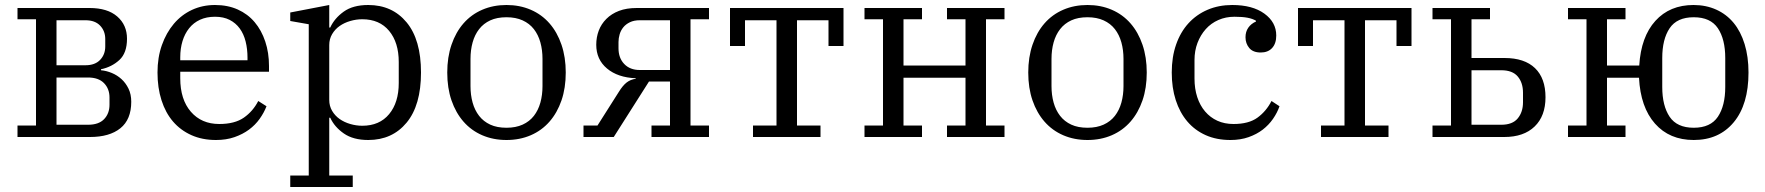

<svg xmlns="http://www.w3.org/2000/svg" viewBox="-20 -548 7059 768"><path d="M50 -46H124V-471H50V-516H338Q410 -516 449 -482Q488 -448 488 -393Q488 -336 457.5 -308Q427 -280 384 -271V-267Q406 -265 427.5 -256Q449 -247 466 -231.5Q483 -216 494 -193.5Q505 -171 505 -141Q505 -70 461.5 -35Q418 0 340 0H50ZM332 -49Q375 -49 396.5 -71.5Q418 -94 418 -129V-158Q418 -193 396 -215.5Q374 -238 332 -238H206V-49ZM322 -287Q360 -287 380.5 -308.5Q401 -330 401 -362V-392Q401 -424 380.5 -445.5Q360 -467 322 -467H206V-287Z M844 12Q789 12 745.5 -7.5Q702 -27 672 -62Q642 -97 626 -147Q610 -197 610 -258Q610 -318 627.5 -367.5Q645 -417 675.5 -453Q706 -489 748 -508.5Q790 -528 840 -528Q891 -528 931 -510Q971 -492 998.5 -459.5Q1026 -427 1041 -382Q1056 -337 1056 -284V-261H701V-235Q701 -150 743.5 -101Q786 -52 857 -52Q919 -52 955.5 -77.5Q992 -103 1013 -144L1046 -123Q1036 -97 1018.5 -72.5Q1001 -48 976 -29.5Q951 -11 918 0.5Q885 12 844 12ZM701 -307H970V-317Q970 -352 962.5 -382Q955 -412 939 -434Q923 -456 898.5 -468.5Q874 -481 840 -481Q806 -481 780 -469Q754 -457 736.5 -435Q719 -413 710 -383.5Q701 -354 701 -319Z M1141 154H1215V-451L1141 -464V-498L1297 -528V-438H1301Q1318 -475 1355 -501.5Q1392 -528 1453 -528Q1549 -528 1606.5 -458.5Q1664 -389 1664 -258Q1664 -127 1606.5 -57.5Q1549 12 1453 12Q1393 12 1355.5 -14Q1318 -40 1301 -77H1297V154H1391V200H1141ZM1429 -45Q1498 -45 1536.5 -91.5Q1575 -138 1575 -216V-300Q1575 -378 1536.5 -424.5Q1498 -471 1429 -471Q1405 -471 1381 -464Q1357 -457 1338.5 -444Q1320 -431 1308.5 -411.5Q1297 -392 1297 -368V-148Q1297 -124 1308.5 -104.5Q1320 -85 1338.5 -72Q1357 -59 1381 -52Q1405 -45 1429 -45Z M2006 -37Q2043 -37 2070.5 -49.5Q2098 -62 2115.5 -84.5Q2133 -107 2141.5 -137.5Q2150 -168 2150 -204V-312Q2150 -348 2141.5 -378.5Q2133 -409 2115.5 -431.5Q2098 -454 2070.5 -466.5Q2043 -479 2006 -479Q1968 -479 1941 -466.5Q1914 -454 1896.5 -431.5Q1879 -409 1870.5 -378.5Q1862 -348 1862 -312V-204Q1862 -168 1870.5 -137.5Q1879 -107 1896.5 -84.5Q1914 -62 1941 -49.5Q1968 -37 2006 -37ZM2006 12Q1953 12 1909 -7Q1865 -26 1834 -61.5Q1803 -97 1786 -146.5Q1769 -196 1769 -258Q1769 -319 1786 -369Q1803 -419 1834 -454.5Q1865 -490 1909 -509Q1953 -528 2006 -528Q2059 -528 2103 -509Q2147 -490 2178 -454.5Q2209 -419 2226 -369Q2243 -319 2243 -258Q2243 -196 2226 -146.5Q2209 -97 2178 -61.5Q2147 -26 2103 -7Q2059 12 2006 12Z M2314 -46H2370L2455 -180Q2471 -206 2486.5 -218Q2502 -230 2523 -233V-235Q2451 -238 2408 -274Q2365 -310 2365 -369Q2365 -399 2375 -425.5Q2385 -452 2405.5 -472.5Q2426 -493 2456 -504.5Q2486 -516 2527 -516H2816V-471H2742V-46H2816V0H2586V-46H2660V-222H2576L2435 0H2314ZM2660 -268V-467H2539Q2516 -467 2499.5 -459Q2483 -451 2473 -438.5Q2463 -426 2458.5 -410.5Q2454 -395 2454 -380V-355Q2454 -316 2477 -292Q2500 -268 2539 -268Z M2992 -46H3086V-467H2960V-364H2900V-516H3354V-364H3294V-467H3168V-46H3262V0H2992Z M3438 -46H3512V-471H3438V-516H3668V-471H3594V-286H3842V-471H3768V-516H3998V-471H3924V-46H3998V0H3768V-46H3842V-237H3594V-46H3668V0H3438Z M4330 -37Q4367 -37 4394.5 -49.5Q4422 -62 4439.5 -84.5Q4457 -107 4465.5 -137.5Q4474 -168 4474 -204V-312Q4474 -348 4465.5 -378.5Q4457 -409 4439.5 -431.5Q4422 -454 4394.5 -466.5Q4367 -479 4330 -479Q4292 -479 4265 -466.5Q4238 -454 4220.5 -431.5Q4203 -409 4194.5 -378.5Q4186 -348 4186 -312V-204Q4186 -168 4194.5 -137.5Q4203 -107 4220.5 -84.5Q4238 -62 4265 -49.5Q4292 -37 4330 -37ZM4330 12Q4277 12 4233 -7Q4189 -26 4158 -61.5Q4127 -97 4110 -146.5Q4093 -196 4093 -258Q4093 -319 4110 -369Q4127 -419 4158 -454.5Q4189 -490 4233 -509Q4277 -528 4330 -528Q4383 -528 4427 -509Q4471 -490 4502 -454.5Q4533 -419 4550 -369Q4567 -319 4567 -258Q4567 -196 4550 -146.5Q4533 -97 4502 -61.5Q4471 -26 4427 -7Q4383 12 4330 12Z M4902 12Q4846 12 4802.5 -7.5Q4759 -27 4729 -62.5Q4699 -98 4683 -147.5Q4667 -197 4667 -258Q4667 -320 4684.5 -370Q4702 -420 4734 -455Q4766 -490 4810.5 -509Q4855 -528 4909 -528Q4990 -528 5037.5 -493.5Q5085 -459 5085 -406Q5085 -374 5068.5 -356Q5052 -338 5023 -338Q4992 -338 4977 -356Q4962 -374 4962 -399Q4962 -421 4973 -437Q4984 -453 5004 -462V-465Q4991 -473 4970.5 -477Q4950 -481 4918 -481Q4883 -481 4853.5 -468Q4824 -455 4803 -431.5Q4782 -408 4770 -376.5Q4758 -345 4758 -308V-234Q4758 -193 4769 -159.5Q4780 -126 4800.5 -102Q4821 -78 4849.5 -65Q4878 -52 4914 -52Q4975 -52 5010 -77.5Q5045 -103 5066 -144L5098 -123Q5089 -97 5072 -72.5Q5055 -48 5031 -29.5Q5007 -11 4974.5 0.5Q4942 12 4902 12Z M5264 -46H5358V-467H5232V-364H5172V-516H5626V-364H5566V-467H5440V-46H5534V0H5264Z M5710 -46H5784V-471H5710V-516H5940V-471H5866V-316H5998Q6078 -316 6120 -275.5Q6162 -235 6162 -159Q6162 -84 6118.5 -42Q6075 0 5997 0H5710ZM5985 -49Q6030 -49 6051 -74.5Q6072 -100 6072 -139V-177Q6072 -217 6051 -242Q6030 -267 5985 -267H5866V-49Z M6755 12Q6658 12 6600 -53.5Q6542 -119 6536 -237H6408V-46H6482V0H6252V-46H6326V-471H6252V-516H6482V-471H6408V-286H6537Q6544 -401 6601.5 -464.5Q6659 -528 6754 -528Q6804 -528 6845 -509.5Q6886 -491 6914.5 -456.5Q6943 -422 6958.5 -371.5Q6974 -321 6974 -258Q6974 -130 6915 -59Q6856 12 6755 12ZM6755 -37Q6822 -37 6851.5 -81Q6881 -125 6881 -200V-316Q6881 -391 6851.5 -435Q6822 -479 6755 -479Q6688 -479 6658.5 -435Q6629 -391 6629 -316V-200Q6629 -125 6658.5 -81Q6688 -37 6755 -37Z"/></svg>

Font: IBM Plex Serif
Style: Regular
Weight: 400
Designer: Mike Abbink, Paul van der Laan, Pieter van Rosmalen
Foundry: Bold Monday
Version: Version 3.001